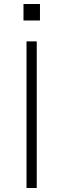

<svg xmlns="http://www.w3.org/2000/svg" viewBox="-20 -936 315 956"><path d="M112 0V-730H163V0ZM97 -834V-916H179V-834Z"/></svg>

Font: M PLUS 1 Light
Style: Regular
Weight: 300
Designer: Coji Morishita
Foundry: UNDERFOREST DESIGN
Version: Version 1.001